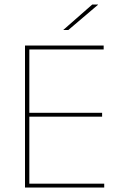

<svg xmlns="http://www.w3.org/2000/svg" viewBox="-20 -844 547 864"><path d="M112 0H92.5V-639H112ZM449 0H99V-17.5H449ZM439.5 -319H102.5V-336.5H439.5ZM446.5 -621.5H98V-639H446.5ZM265 -709.5 395 -823.5H421V-822.5L287.5 -709H265Z"/></svg>

Font: Anek Malayalam Thin
Style: Regular
Weight: 250
Version: Version 1.003